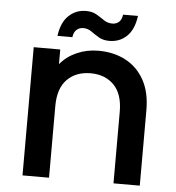

<svg xmlns="http://www.w3.org/2000/svg" viewBox="-52 -774 753 822"><g transform="rotate(5 324.5 -362.5)"><path d="M75 -551H189V-488Q217 -522 260 -541Q303 -560 353 -560Q418 -560 469 -533.5Q520 -507 549.5 -454.5Q579 -402 579 -325V0H466V-308Q466 -384 428 -422.5Q390 -461 328 -461Q265 -461 227 -422.5Q189 -384 189 -308V0H75ZM172 -608Q180 -667 211 -696Q242 -725 285 -725Q312 -725 330.5 -714Q349 -703 365 -692Q381 -681 401 -681Q418 -681 429.5 -691Q441 -701 444 -723H508Q500 -664 469.5 -635Q439 -606 395 -606Q368 -606 349.5 -617Q331 -628 315 -639.5Q299 -651 279 -651Q263 -651 251 -640.5Q239 -630 236 -608Z"/></g></svg>

Font: Poppins Medium
Style: Regular
Weight: 500
Designer: Ninad Kale (Devanagari), Jonny Pinhorn (Latin)
Version: Version 5.002